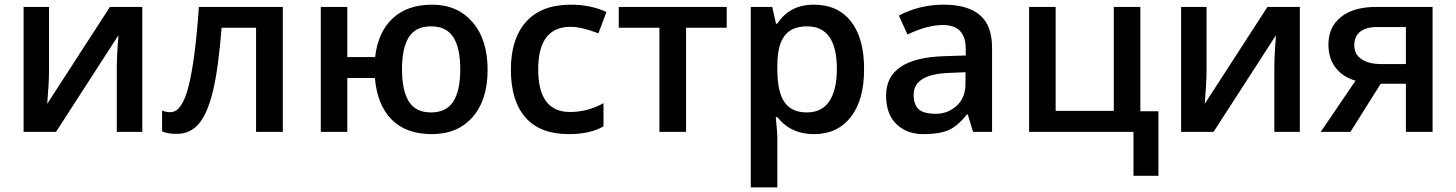

<svg xmlns="http://www.w3.org/2000/svg" viewBox="-20 -570 6295 830"><path d="M191.9 -540V-263.2Q191.9 -214.8 184.1 -121.1L455.1 -540H595.2V0H484.9V-272Q484.9 -332 492.2 -418L222.2 0H82V-540Z M1202.6 0H1086.9V-450.2H938Q924.3 -276.4 901.1 -178.7Q877.9 -81.1 840.6 -36.1Q803.2 8.8 743.7 8.8Q706.1 8.8 680.7 -2V-91.8Q698.7 -85 716.8 -85Q766.6 -85 795.2 -197Q823.7 -309.1 839.8 -540H1202.6Z M1747.3 -409.2Q1717.8 -362.3 1717.8 -270.5Q1717.8 -178.7 1747.3 -131.3Q1776.9 -84 1843.3 -84Q1909.7 -84 1939.7 -131.3Q1969.7 -178.7 1969.7 -270.5Q1969.7 -362.3 1939.7 -409.2Q1909.7 -456.1 1843.3 -456.1Q1776.9 -456.1 1747.3 -409.2ZM1600.6 -232.9H1481.4V0H1366.7V-540H1481.4V-323.2H1601.6Q1613.8 -430.7 1677 -490.2Q1740.2 -549.8 1848.6 -549.8Q1957 -549.8 2022.5 -474.4Q2087.9 -398.9 2087.9 -268.6Q2087.9 -138.2 2023.2 -64.2Q1958.5 9.8 1847.2 9.8Q1735.8 9.8 1673.3 -53Q1610.8 -115.7 1600.6 -232.9Z M2447.8 -549.8Q2533.2 -549.8 2601.6 -518.1L2566.9 -425.8Q2494.1 -454.1 2446.8 -454.1Q2306.6 -454.1 2306.6 -270Q2306.6 -85.9 2443.8 -85.9Q2520.5 -85.9 2588.9 -124V-23.9Q2531.7 9.8 2438.5 9.8Q2315.4 9.8 2252 -61.5Q2188.5 -133.8 2188.5 -268.6Q2188.5 -403.3 2254.9 -476.6Q2321.3 -549.8 2447.8 -549.8Z M3121.6 -540V-450.2H2945.8V0H2830.6V-450.2H2654.8V-540Z M3597.7 -272Q3597.7 -456.1 3468.8 -456.1Q3403.3 -456.1 3372.1 -416Q3340.8 -376 3340.3 -288.1V-271Q3340.3 -171.9 3371.6 -127.9Q3402.3 -84 3467.8 -84Q3533.2 -84 3565.4 -132.8Q3597.7 -181.6 3597.7 -272ZM3340.3 -64H3333.5Q3340.3 4.4 3340.3 19V240.2H3225.6V-540H3318.4Q3322.3 -524.9 3334.5 -467.8H3340.3Q3393.6 -549.8 3498 -549.8Q3602.5 -549.8 3659.2 -476.6Q3715.8 -403.3 3715.3 -271Q3715.8 -138.7 3658.2 -64.5Q3600.6 9.8 3499 9.8Q3397.5 9.8 3340.3 -64Z M4153.8 -210.9V-257.8L4084.5 -254.9Q3929.7 -249.5 3929.7 -160.6Q3929.7 -117.2 3951.2 -97.7Q3972.7 -78.1 4025.4 -78.1Q4078.1 -78.1 4116.2 -113.3Q4154.3 -148.4 4153.8 -210.9ZM4059.6 -549.8Q4163.1 -549.8 4215.8 -504.9Q4268.6 -460 4268.6 -363.8V0H4186.5L4163.6 -75.2H4159.7Q4120.6 -25.4 4081.1 -7.8Q4041.5 9.8 3970.7 9.8Q3900.4 9.8 3855.5 -33.2Q3810.5 -76.2 3810.5 -157.2Q3810.5 -319.3 4061.5 -327.1L4154.8 -330.1V-358.9Q4154.8 -461.9 4055.7 -461.9Q3989.7 -461.9 3902.8 -420.9L3865.7 -502.9Q3955.6 -549.8 4059.6 -549.8Z M4909.7 -88.9H4987.8V189.9H4879.9V0H4428.7V-540H4543.5V-90.8H4794.9V-540H4909.7Z M5195.8 -540V-263.2Q5195.8 -214.8 5188 -121.1L5459 -540H5599.1V0H5488.8V-272Q5488.8 -332 5496.1 -418L5226.1 0H5085.9V-540Z M5950.7 -293H6057.6V-453.1H5932.6Q5885.7 -453.1 5860.1 -433.1Q5834.5 -413.1 5834.5 -374Q5834.5 -335 5866 -314Q5897.5 -293 5950.7 -293ZM5722.7 -377Q5722.7 -453.6 5777.3 -496.8Q5832 -540 5926.8 -540H6172.9V0H6057.6V-208H5948.7L5817.9 0H5689.5L5839.8 -221.2Q5785.2 -236.8 5753.9 -277.1Q5722.7 -317.4 5722.7 -377Z"/></svg>

Font: OpenSans-Semibold
Style: Regular
Weight: 600
Foundry: Ascender Corporation
Version: Version 1.10